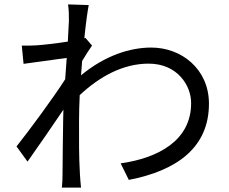

<svg xmlns="http://www.w3.org/2000/svg" viewBox="-20 -814 1040 872"><path d="M293 -720 288 -625C236 -617 177 -610 144 -608C120 -607 101 -606 79 -607L87 -524L283 -551L276 -454C226 -375 111 -219 55 -149L105 -80C153 -148 219 -243 268 -316L267 -277C265 -168 265 -117 264 -21C264 -5 263 24 261 38H348C346 20 344 -5 343 -23C338 -112 339 -173 339 -264C339 -300 340 -340 342 -382C433 -467 539 -525 655 -525C787 -525 848 -424 848 -347C849 -175 697 -96 528 -72L565 3C783 -39 930 -144 929 -345C928 -500 805 -598 667 -598C572 -598 458 -563 348 -472L353 -537C368 -562 385 -589 398 -607L368 -642L363 -640C370 -710 378 -766 383 -791L289 -794C293 -769 293 -742 293 -720Z"/></svg>

Font: Noto Sans CJK SC
Style: Regular
Weight: 400
Designer: Ryoko NISHIZUKA 西塚涼子 (kana, bopomofo & ideographs); Paul D. Hunt (Latin, Greek & Cyrillic); Sandoll Communications 산돌커뮤니
Foundry: Adobe
Version: Version 2.004;hotconv 1.0.118;makeotfexe 2.5.65603